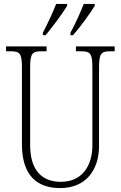

<svg xmlns="http://www.w3.org/2000/svg" viewBox="-20 -951 618 981"><path d="M340 -784V-771H353C391 -814 443 -886 464 -921V-931H408C390 -886 368 -835 340 -784ZM199 -784V-771H213C249 -814 302 -886 323 -921V-931H267C249 -886 226 -835 199 -784ZM287 10C421 10 486 -85 486 -205V-605C486 -679 497 -689 545 -689H566V-714H368V-689H393C441 -689 452 -679 452 -606V-207C452 -113 406 -22 291 -22C196 -22 134 -79 134 -210V-605C134 -679 145 -689 193 -689H218V-714H11V-689H33C81 -689 92 -679 92 -607V-214C92 -54 170 10 287 10Z"/></svg>

Font: Noto Serif Armenian Condensed ExtraLight
Style: Regular
Weight: 200
Width: 3
Designer: Monotype Design Team
Foundry: Monotype Imaging Inc.
Version: Version 2.008